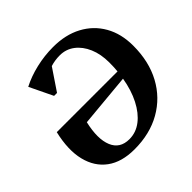

<svg xmlns="http://www.w3.org/2000/svg" viewBox="-180 -878 1066 1066"><g transform="rotate(-45 353.0 -345.0)"><path d="M295 16Q195 16 133 -29.5Q71 -75 50.5 -158.5Q30 -242 57 -357H534Q537 -390 537 -424Q537 -490 515.5 -540Q494 -590 456.5 -618.5Q419 -647 370 -647Q332 -647 297 -636L212 -510H189L123 -647Q177 -675 243 -690.5Q309 -706 377 -706Q474 -706 546 -667.5Q618 -629 657.5 -559.5Q697 -490 697 -396Q697 -272 647 -179.5Q597 -87 506.5 -35.5Q416 16 295 16ZM214 -278Q189 -170 215 -107Q241 -44 315 -44Q367 -44 410 -77Q453 -110 483.5 -169.5Q514 -229 527 -307Z"/></g></svg>

Font: Platypi SemiBold
Style: Italic
Weight: 600
Italic angle: -13°
Designer: David Sargent
Foundry: Bolt Cutter Type
Version: Version 1.200; ttfautohint (v1.8.4.7-5d5b)